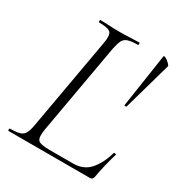

<svg xmlns="http://www.w3.org/2000/svg" viewBox="-151 -736 796 845"><g transform="rotate(30 247.0 -313.5)"><path d="M12 0Q9 0 9 -6Q9 -12 12 -12Q44 -12 61 -17Q78 -22 86 -37Q94 -52 99 -81L181 -544Q189 -587 177.5 -600Q166 -613 118 -613Q116 -613 116 -619Q116 -625 118 -625Q138 -625 162.5 -623.5Q187 -622 215 -622Q244 -622 270.5 -623.5Q297 -625 316 -625Q318 -625 318 -619Q318 -613 316 -613Q284 -613 266.5 -607.5Q249 -602 241.5 -587Q234 -572 228 -543L147 -85Q140 -43 151 -30.5Q162 -18 209 -18H329Q383 -18 414 -54Q445 -90 461 -147Q461 -150 467.5 -149Q474 -148 473 -145Q465 -119 456 -82.5Q447 -46 442 -15Q439 0 426 0ZM397 -353 438 -625Q439 -629 445.5 -626.5Q452 -624 459.5 -618Q467 -612 472.5 -606Q478 -600 477 -597L408 -353Q407 -351 402 -351Q397 -351 397 -353Z"/></g></svg>

Font: Cormorant Infant Light
Style: Italic
Weight: 300
Italic angle: -10°
Designer: Christian Thalmann (Catharsis Fonts)
Foundry: Catharsis Fonts
Version: Version 4.001